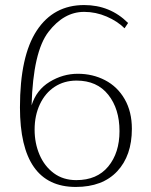

<svg xmlns="http://www.w3.org/2000/svg" viewBox="-20 -730 599 760"><path d="M59 -305Q59 -508 125.5 -609Q192 -710 313 -710Q416 -710 487 -639L473 -618Q445 -646 402 -664.5Q359 -683 313 -683Q233 -683 172 -604Q111 -525 105 -313Q124 -374 176.5 -406Q229 -438 288 -438Q347 -438 396 -412.5Q445 -387 473.5 -337.5Q502 -288 502 -220Q502 -114 444 -52Q386 10 280 10Q59 10 59 -305ZM453 -211Q453 -299 408.5 -355Q364 -411 283 -411Q234 -411 196.5 -386.5Q159 -362 138 -317.5Q117 -273 117 -217Q117 -163 136.5 -117.5Q156 -72 193 -44.5Q230 -17 282 -17Q364 -17 408.5 -71Q453 -125 453 -211Z"/></svg>

Font: Trirong ExtraLight
Style: Regular
Weight: 275
Designer: Katatrad Team
Foundry: CadsonDemak
Version: Version 1.001